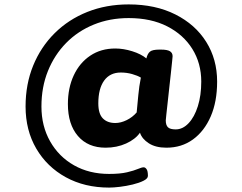

<svg xmlns="http://www.w3.org/2000/svg" viewBox="-20 -728 1100 871"><path d="M475 123Q364 123 278.5 76Q193 29 144.5 -54Q96 -137 96 -245Q96 -346 130.5 -430.5Q165 -515 228 -577.5Q291 -640 376.5 -674Q462 -708 564 -708Q685 -708 775.5 -662.5Q866 -617 915.5 -538Q965 -459 965 -358Q965 -267 936 -200Q907 -133 855.5 -95.5Q804 -58 735 -58Q686 -58 655 -78Q624 -98 615 -126Q594 -96 552 -77Q510 -58 459 -58Q379 -58 333.5 -111Q288 -164 288 -256Q288 -329 314.5 -386Q341 -443 389.5 -475.5Q438 -508 503 -508Q540 -508 580 -495.5Q620 -483 644 -463Q649 -484 660 -493.5Q671 -503 703 -503H710Q739 -503 751 -495.5Q763 -488 763 -473Q763 -472 761 -451.5Q759 -431 755.5 -399Q752 -367 748 -331Q744 -295 740.5 -262Q737 -229 734.5 -207.5Q732 -186 732 -182Q732 -160 742 -150.5Q752 -141 777 -141Q809 -141 835.5 -169Q862 -197 877.5 -246Q893 -295 893 -358Q893 -441 852.5 -506Q812 -571 738.5 -608.5Q665 -646 564 -646Q478 -646 405.5 -616.5Q333 -587 280 -533Q227 -479 197.5 -406Q168 -333 168 -245Q168 -156 207.5 -86.5Q247 -17 316 22Q385 61 475 61Q525 61 556.5 53.5Q588 46 605.5 38.5Q623 31 632 31Q639 31 645 39.5Q651 48 651 70Q651 82 631 92Q611 102 582 109Q553 116 524 119.5Q495 123 475 123ZM503 -170Q528 -170 554.5 -183Q581 -196 600 -218Q604 -258 607.5 -297Q611 -336 619 -376Q604 -385 579.5 -392Q555 -399 528 -399Q479 -399 452.5 -362.5Q426 -326 426 -259Q426 -212 446.5 -191Q467 -170 503 -170Z"/></svg>

Font: Asap Expanded ExtraBold
Style: Regular
Weight: 800
Width: 7
Designer: Pablo Cosgaya
Foundry: Omnibus-Type
Version: Version 3.001; ttfautohint (v1.8.4.7-5d5b)